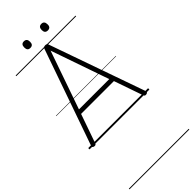

<svg xmlns="http://www.w3.org/2000/svg" viewBox="-570 -1372 2039 2039"><g transform="rotate(-45 449.5 -352.5)"><path d="M58 13Q43 10 39 3Q35 -4 39 -16L416 -1092Q420 -1105 427.5 -1110Q435 -1115 449 -1115Q464 -1115 471 -1110Q478 -1105 481 -1092L860 -16Q864 -4 859.5 3Q855 10 840 13Q826 15 819 10.5Q812 6 807 -10L696 -330H203L91 -10Q86 5 79.5 10Q73 15 58 13ZM221 -380H676L449 -1034ZM318 -1206Q296 -1206 285.5 -1218Q275 -1230 275 -1255Q275 -1280 285.5 -1292.5Q296 -1305 318 -1305Q340 -1305 351 -1292.5Q362 -1280 362 -1255Q362 -1230 351 -1218Q340 -1206 318 -1206ZM581 -1206Q559 -1206 548 -1218Q537 -1230 537 -1255Q537 -1280 548 -1292.5Q559 -1305 581 -1305Q602 -1305 613 -1292.5Q624 -1280 624 -1255Q625 -1230 613.5 -1218Q602 -1206 581 -1206ZM0 590H899V600H0ZM0 -20H899V0H0ZM0 -505H899V-500H0ZM0 -1110H899V-1100H0Z"/></g></svg>

Font: Playwrite FR Moderne Guides
Style: Regular
Weight: 400
Designer: Veronika Burian, José Scaglione
Foundry: TypeTogether
Version: Version 1.003